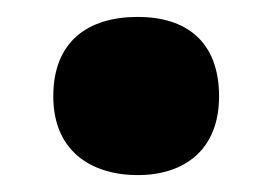

<svg xmlns="http://www.w3.org/2000/svg" viewBox="-20 -195 323 227"><path d="M43 -81C43 -18 86 12 143 12C198 12 239 -18 239 -81C239 -147 199 -175 143 -175C85 -175 43 -147 43 -81Z"/></svg>

Font: Noto Sans Arabic SemCond Blk
Style: Regular
Weight: 900
Width: 4
Designer: Monotype Design Team, Nadine Chahine, Nizar Qandah and Khaled Hosny
Foundry: Monotype Imaging Inc.
Version: Version 2.012